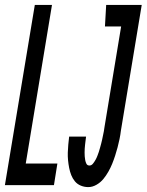

<svg xmlns="http://www.w3.org/2000/svg" viewBox="-44 -755 598 783"><path d="M316 8Q300 8 285.5 2Q271 -4 261.5 -15.5Q252 -27 246.5 -41Q241 -55 238 -70.5Q235 -86 233.5 -101.5Q232 -117 232.5 -133Q233 -149 234.5 -165.5Q236 -182 238 -198H307Q306 -190 305 -182Q304 -174 303 -165.5Q302 -157 301.5 -149Q301 -141 301 -133Q301 -125 301.5 -117.5Q302 -110 303.5 -102Q305 -94 308.5 -87Q312 -80 321 -80Q329 -80 335 -87.5Q341 -95 345.5 -103Q350 -111 353 -119Q356 -127 359 -135.5Q362 -144 364 -152.5Q366 -161 368.5 -169Q371 -177 372.5 -185.5Q374 -194 376 -202.5Q378 -211 379.5 -219.5Q381 -228 382 -236L450 -647H384L389 -735H534L449 -222Q447 -205 443.5 -188Q440 -171 435.5 -154Q431 -137 425.5 -120Q420 -103 413.5 -87Q407 -71 398 -55Q389 -39 377.5 -25Q366 -11 349.5 -1.5Q333 8 316 8ZM-24 0 98 -735H168L61 -88H190L176 0Z"/></svg>

Font: Iosevka SS04 Semibold
Style: Italic
Weight: 600
Italic angle: -9°
Monospace: yes
Designer: Belleve Invis
Foundry: Belleve Invis
Version: Version 19.0.0; ttfautohint (v1.8.4)